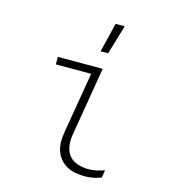

<svg xmlns="http://www.w3.org/2000/svg" viewBox="-112 -837 824 935"><g transform="rotate(15 300.0 -370.0)"><path d="M402 8Q378 8 355 4Q332 0 311.5 -11Q291 -22 276.5 -39.5Q262 -57 254.5 -79Q247 -101 247 -125Q247 -149 251 -173L303 -482H125V-520H351L292 -167Q288 -139 292.5 -112Q297 -85 313 -66Q329 -47 355.5 -38.5Q382 -30 409 -30Q430 -30 450.5 -34.5Q471 -39 490 -46L484 -8Q465 0 444 4Q423 8 402 8ZM319 -600 355 -748H401L357 -600Z"/></g></svg>

Font: Iosevka XLt Ex Obl
Style: Regular
Weight: 200
Width: 7
Italic angle: -9°
Monospace: yes
Designer: Belleve Invis
Foundry: Belleve Invis
Version: Version 32.5.0; ttfautohint (v1.8.4)